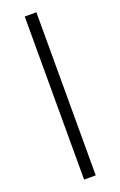

<svg xmlns="http://www.w3.org/2000/svg" viewBox="-159 -868 572 912"><g transform="rotate(-20 127.0 -412.0)"><path d="M156.7 -824.4V0H97.8V-824.4Z"/></g></svg>

Font: Paperlogy 3 Light
Style: Regular
Weight: 300
Designer: redesigned by Lee Juim, glyphs from Gmarket Sans & Montserrat
Foundry: PT&
Version: Version 1.001